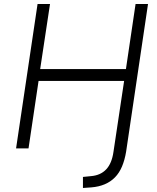

<svg xmlns="http://www.w3.org/2000/svg" viewBox="-20 -739 784 956"><path d="M393 197V142L433 138Q481 134 509 104Q537 74 545 17L598 -336H172L122 0H60L167 -719H229L180 -395H607L655 -719H717L608 16Q601 58 587.5 90Q574 122 552.5 144Q531 166 501.5 178.5Q472 191 435 194Z"/></svg>

Font: Nunitoga
Style: Light Italic
Weight: 300
Italic angle: -9°
Designer: Vernon Adams
Foundry: Vernon Adams
Version: Version 1.0